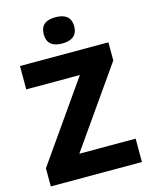

<svg xmlns="http://www.w3.org/2000/svg" viewBox="-135 -1083 864 1103"><g transform="rotate(-15 297.0 -532.0)"><path d="M304 -998C254 -998 214 -981 214 -920C214 -860 254 -842 304 -842C353 -842 395 -860 395 -920C395 -981 353 -998 304 -998ZM569 -66V-205H234L561 -672V-780H35V-641H354L27 -174V-66Z"/></g></svg>

Font: Noto Sans Malayalam UI ExtraBold
Style: Regular
Weight: 800
Designer: Jelle Bosma - Monotype Design Team
Foundry: Monotype Imaging Inc.
Version: Version 2.104